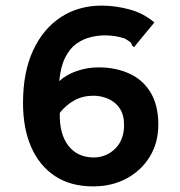

<svg xmlns="http://www.w3.org/2000/svg" viewBox="-20 -653 640 684"><path d="M312 11Q231 11 175.5 -26Q120 -63 91 -129.5Q62 -196 62 -286Q62 -396 98 -473.5Q134 -551 197 -592Q260 -633 342 -633Q391 -633 441 -619.5Q491 -606 530 -573L464 -493L458 -485L450 -491Q449 -499 443.5 -503.5Q438 -508 424 -516Q391 -527 353 -527Q329 -527 302.5 -520.5Q276 -514 252.5 -497.5Q229 -481 212.5 -448.5Q196 -416 191 -364Q216 -387 253.5 -400Q291 -413 331 -413Q392 -413 440.5 -391Q489 -369 516.5 -323.5Q544 -278 544 -209Q544 -145 514 -95.5Q484 -46 431.5 -17.5Q379 11 312 11ZM315 -92Q360 -93 391 -124Q422 -155 422 -208Q422 -244 406.5 -267Q391 -290 365.5 -301Q340 -312 313 -312Q275 -312 245 -295.5Q215 -279 193 -251Q191 -176 223.5 -134Q256 -92 315 -92Z"/></svg>

Font: Inconsolata Expanded ExtraBold
Style: Regular
Weight: 800
Width: 7
Monospace: yes
Designer: Raph Levien, Cyreal, Brenton Simpson
Foundry: Raph Levien, Cyreal, Google
Version: Version 3.001; ttfautohint (v1.8.2.53-6de2)